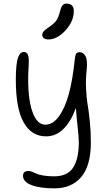

<svg xmlns="http://www.w3.org/2000/svg" viewBox="-20 -769 603 1067"><path d="M249 -549.8Q232.9 -549.8 223.9 -556.6Q214.8 -563.5 214.8 -575.2Q214.8 -578.6 215.8 -582Q216.8 -585.4 217.8 -587.9Q218.8 -590.3 221.7 -593.5Q224.6 -596.7 226.3 -598.6Q228 -600.6 232.7 -604.2Q237.3 -607.9 240 -609.9Q242.7 -611.8 249 -616.2Q255.4 -620.6 258.8 -623Q284.7 -641.6 294.9 -657.7Q305.2 -673.8 313 -704.1Q319.3 -730 327.6 -739.5Q335.9 -749 349.1 -749Q390.1 -749 390.1 -708Q390.1 -649.9 343.8 -599.9Q297.4 -549.8 249 -549.8ZM283.2 277.8Q203.1 277.8 155.5 259.8Q107.9 241.7 107.9 208Q107.9 181.2 138.2 181.2Q147.5 181.2 159.2 185.8Q170.9 190.4 182.4 196Q193.8 201.7 220 206.3Q246.1 210.9 280.8 210.9Q355.5 210.9 386.7 161.9Q418 112.8 418 22Q418 -6.3 411.1 -67.1Q404.3 -127.9 401.9 -168.9Q342.8 -11.2 235.8 -11.2Q155.3 -11.2 111.6 -88.4Q67.9 -165.5 67.9 -326.2Q67.9 -373 71.3 -404.3Q74.7 -435.5 81.3 -451.7Q87.9 -467.8 95.2 -473.9Q102.5 -480 112.8 -480Q128.4 -480 135.3 -463.9Q142.1 -447.8 139.2 -403.8Q132.8 -306.2 141.6 -232.4Q150.4 -158.7 173.6 -117.4Q196.8 -76.2 231.9 -76.2Q274.9 -76.2 308.8 -124Q342.8 -171.9 363.5 -250.5Q384.3 -329.1 395 -435.1Q397.9 -462.9 403.3 -470.9Q408.7 -479 423.8 -479Q442.9 -479 455.1 -456.8Q467.3 -434.6 461.9 -382.8Q455.6 -329.1 458.3 -275.4Q460.9 -221.7 466.8 -189Q472.7 -156.2 478.8 -98.4Q484.9 -40.5 484.9 22Q484.9 152.8 430.9 215.3Q377 277.8 283.2 277.8Z"/></svg>

Font: Shantell Sans Bouncy
Style: Regular
Weight: 300
Designer: Stephen Nixon, Anya Danilova, Shantell Martin
Foundry: Arrow Type
Version: Version 1.006;[9816181b4]